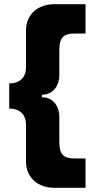

<svg xmlns="http://www.w3.org/2000/svg" viewBox="-20 -740 452 916"><path d="M239 156H388V16H335C282 16 263 -5 263 -62V-181C263 -237 231 -276 180 -276V-288C231 -288 263 -328 263 -383V-502C263 -559 282 -580 335 -580H388V-720H239C162 -720 104 -673 104 -593V-419C104 -372 76 -342 24 -342V-222C76 -222 104 -192 104 -145V29C104 109 162 156 239 156Z"/></svg>

Font: Fixel Text ExtraBold
Style: Regular
Weight: 800
Width: 4
Designer: AlfaBravo + MacPaw
Foundry: Kyrylo Tkachov, Marchela Mozhyna, Serhii Makarenko, Maria Weinstein, Zakhar Kryvoshyya
Version: Version 1.211